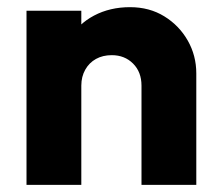

<svg xmlns="http://www.w3.org/2000/svg" viewBox="-20 -516 612 536"><path d="M375 0V-277Q375 -315 351.5 -338.5Q328 -362 292 -362Q267 -362 248 -351.5Q229 -341 218 -321.5Q207 -302 207 -277L148 -306Q148 -363 173 -406Q198 -449 242.5 -472.5Q287 -496 343 -496Q397 -496 438.5 -470.5Q480 -445 504 -403Q528 -361 528 -311V0ZM54 0V-486H207V0Z"/></svg>

Font: Outfit
Style: Bold
Weight: 700
Designer: Rodrigo Fuenzalida
Foundry: fragTYPE
Version: Version 1.100;gftools[0.9.27]